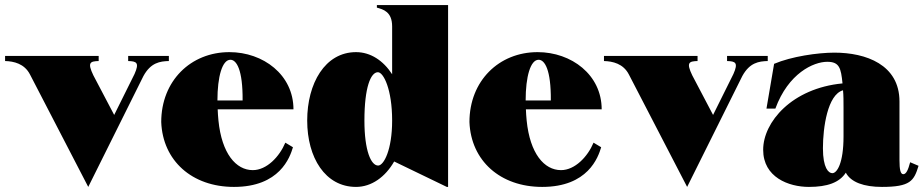

<svg xmlns="http://www.w3.org/2000/svg" viewBox="-33 -720 3632 755"><path d="M631 -480V-500H471V-480C504 -479 516 -474 496 -429L416 -268L334 -424C310 -474 321 -479 355 -480V-500H-13V-480C21 -479 63 -470 85 -427L314 15L531 -421C560 -474 596 -479 631 -480Z M887 15C1067 15 1107 -101 1119 -141L1089 -159C1066 -104 1016 -51 961 -51C895 -51 839 -116 826 -246C825 -261 823 -276 823 -290H1121C1121 -426 1002 -515 869 -515C717 -515 601 -402 601 -240C607 -88 722 15 887 15ZM822 -325C822 -419 841 -485 873 -485C897 -485 922 -446 921 -325Z M1367 15C1428 15 1482 -24 1517 -85L1724 15H1729V-700H1449V-690C1474 -683 1509 -674 1509 -616V-428C1474 -482 1424 -515 1367 -515C1245 -515 1175 -392 1175 -246C1175 -100 1246 15 1367 15ZM1454 -69C1426 -69 1400 -127 1400 -246C1400 -377 1425 -436 1453 -436C1475 -436 1509 -369 1509 -246C1509 -130 1476 -69 1454 -69Z M2099 15C2279 15 2319 -101 2331 -141L2301 -159C2278 -104 2228 -51 2173 -51C2107 -51 2051 -116 2038 -246C2037 -261 2035 -276 2035 -290H2333C2333 -426 2214 -515 2081 -515C1929 -515 1813 -402 1813 -240C1819 -88 1934 15 2099 15ZM2034 -325C2034 -419 2053 -485 2085 -485C2109 -485 2134 -446 2133 -325Z M2986 -480V-500H2826V-480C2859 -479 2871 -474 2851 -429L2771 -268L2689 -424C2665 -474 2676 -479 2710 -480V-500H2342V-480C2376 -479 2418 -470 2440 -427L2669 15L2886 -421C2915 -474 2951 -479 2986 -480Z M3148 15C3220 15 3268 -2 3293 -41C3313 -3 3365 15 3435 15C3547 15 3561 -9 3579 -68L3546 -82C3538 -51 3530 -35 3519 -35C3508 -35 3504 -53 3504 -90V-321C3504 -466 3372 -513 3248 -513C3183 -513 3079 -498 3011 -469L2981 -293H3016C3067 -432 3166 -477 3220 -477C3268 -477 3274 -452 3280 -392C3081 -373 2968 -240 2968 -131C2968 -23 3068 15 3148 15ZM3240 -39C3225 -39 3203 -59 3203 -137C3203 -218 3221 -348 3282 -365C3284 -345 3284 -322 3284 -296V-184C3284 -77 3258 -39 3240 -39Z"/></svg>

Font: Sprat Condensed Black
Style: Regular
Weight: 900
Designer: Ethan Nakache
Foundry: Collletttivo
Version: Version 2.000;Glyphs 3.2 (3217)